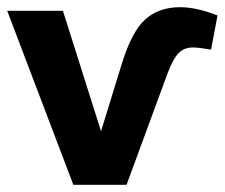

<svg xmlns="http://www.w3.org/2000/svg" viewBox="-20 -514 625 534"><path d="M0 -484H155L261 -149L318 -334Q346 -426 384 -460Q422 -494 481 -494Q526 -494 585 -471L567 -376Q532 -382 516 -382Q493 -382 477.5 -367Q462 -352 446 -310L332 0H184Z"/></svg>

Font: Play
Style: Bold
Weight: 700
Designer: Jonas Hecksher (Cyrillic expansion: Cyreal)
Foundry: Jonas Hecksher, Playtype, e-types AS
Version: Version 2.101; ttfautohint (v1.5.65-e2d9)